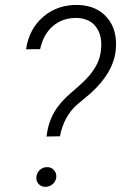

<svg xmlns="http://www.w3.org/2000/svg" viewBox="-20 -741 485 766"><path d="M165.5 -196.3Q171.9 -250 195.3 -291.5Q218.8 -333 267.1 -374Q315.4 -415 335.2 -438.2Q355 -461.4 367.4 -486.6Q379.9 -511.7 382.8 -542Q389.2 -597.2 364 -632.3Q338.9 -667.5 286.6 -669.4Q230.5 -670.4 191.7 -637.5Q152.8 -604.5 140.1 -544.9L84 -544.4Q95.7 -625.5 152.8 -674.3Q210 -723.1 291 -721.2Q365.7 -719.2 407.5 -670.4Q449.2 -621.6 441.9 -542.5Q433.1 -451.2 341.3 -368.7L286.1 -322.3Q234.4 -275.9 219.2 -197.3ZM125 -34.2Q126.5 -50.8 138.2 -62.3Q149.9 -73.7 167 -74.2Q184.1 -74.7 194.8 -63Q205.6 -51.3 204.6 -34.2Q203.1 -18.1 190.9 -7.1Q178.7 3.9 162.6 4.4Q145.5 4.9 134.8 -6.1Q124 -17.1 125 -34.2Z"/></svg>

Font: RobotoInd Light
Style: Italic
Weight: 300
Italic angle: -12°
Designer: Google
Version: Version 2.001151; 2014